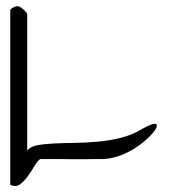

<svg xmlns="http://www.w3.org/2000/svg" viewBox="-20 -558 567 635"><path d="M42 -537Q45 -536 50 -532.5Q55 -529 59.5 -525Q64 -521 67 -516.5Q70 -512 70 -510V-60Q80 -73 103 -77.5Q126 -82 158 -83.5Q190 -85 227.5 -85.5Q265 -86 304 -89.5Q343 -93 380.5 -102.5Q418 -112 449 -131Q480 -148 490.5 -148.5Q501 -149 498 -138.5Q495 -128 479 -111Q463 -94 439 -76.5Q415 -59 385 -46.5Q355 -34 323 -32Q315 -32 299 -32Q283 -32 261.5 -31.5Q240 -31 217.5 -31.5Q195 -32 174 -32H137Q121 -32 113 -32Q103 -25 93 -7.5Q83 10 71 26Q59 42 45.5 52Q32 62 14 53V-524Q14 -527 17 -529Q20 -531 24.5 -533.5Q29 -536 34 -537Q39 -538 42 -537Z"/></svg>

Font: Liu Jian Mao Cao
Style: Regular
Weight: 400
Designer: ZhongQi
Foundry: ZhongQi
Version: Version 1.001